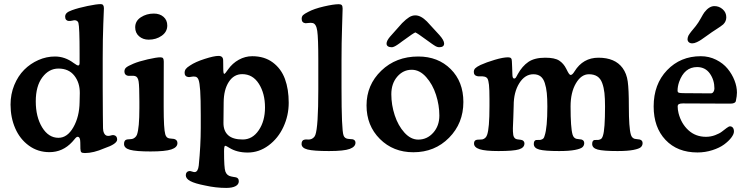

<svg xmlns="http://www.w3.org/2000/svg" viewBox="-20 -733 3670 941"><path d="M31.7 -220.2Q31.7 -271.5 50 -316.2Q68.4 -360.8 98.6 -391.1Q128.9 -421.4 168.2 -438.7Q207.5 -456.1 249.5 -456.1Q298.3 -456.1 340.8 -424.3Q344.2 -422.4 348.4 -419.4Q352.5 -416.5 354.5 -415.3Q356.4 -414.1 358.6 -413.1Q360.8 -412.1 363.3 -412.1Q370.1 -412.1 370.1 -424.8V-471.7Q370.1 -601.1 364.3 -621.1Q360.4 -632.3 347.7 -633.8Q343.8 -634.3 333.7 -631.8Q323.7 -629.4 315.9 -630.4Q308.6 -630.9 304 -636.2Q299.3 -641.6 299.3 -651.4Q299.3 -662.1 307.1 -669.4Q314.9 -676.8 333 -683.1Q363.8 -694.3 408.7 -703.6Q453.6 -712.9 474.1 -712.9Q489.3 -712.9 489.3 -692.4Q489.3 -689 486.3 -616.5Q483.4 -543.9 483.4 -446.8V-301.8Q483.4 -237.8 484.1 -171.9Q484.9 -106 484.9 -104.5Q484.9 -90.8 490.2 -80.1Q495.6 -69.3 505.4 -67.4Q514.2 -65.9 522.5 -68.8Q530.8 -71.8 537.6 -70.8Q554.2 -67.4 554.2 -49.3Q554.2 -27.3 490.7 -5.9Q438 17.1 396.5 17.1Q382.8 17.1 378.7 13.2Q374.5 9.3 374 -4.4Q374 -9.8 373.8 -19.5Q373.5 -29.3 373.5 -35.6Q373.5 -62.5 360.4 -62.5Q357.9 -62.5 355.2 -60.8Q352.5 -59.1 350.3 -56.6Q348.1 -54.2 343.3 -48.3Q338.4 -42.5 334 -37.6Q287.6 12.7 222.2 12.7Q165.5 12.7 121.6 -19.3Q77.6 -51.3 54.7 -104Q31.7 -156.7 31.7 -220.2ZM266.6 -57.6Q310.1 -57.6 339.6 -109.4Q369.1 -161.1 370.1 -232.4L371.1 -276.4Q371.6 -327.6 344.2 -362.3Q316.9 -397 266.6 -397Q219.7 -397 187.5 -354Q155.3 -311 155.3 -236.3Q155.3 -160.2 186.5 -108.9Q217.8 -57.6 266.6 -57.6Z M642.6 -599.1Q642.6 -630.4 670.4 -648.4Q698.2 -666.5 733.9 -666.5Q763.2 -666.5 781.5 -650.4Q799.8 -634.3 799.8 -607.9Q799.8 -577.1 772.7 -557.9Q745.6 -538.6 708.5 -538.6Q680.7 -538.6 661.6 -555.2Q642.6 -571.8 642.6 -599.1ZM663.1 -203.6V-235.8Q663.1 -310.5 659.4 -333.7Q655.8 -356.9 641.6 -360.4Q633.3 -362.3 621.6 -361.6Q609.9 -360.8 606 -361.8Q589.8 -365.7 589.8 -382.3Q589.8 -395 598.6 -402.3Q607.4 -409.7 633.8 -420.9Q660.2 -432.1 703.6 -442.1Q747.1 -452.1 766.1 -452.1Q775.9 -452.1 779.3 -447.3Q782.7 -442.4 782.7 -430.7Q782.7 -425.8 782.5 -383.3Q782.2 -340.8 782.2 -252V-208.5Q782.2 -100.6 790 -74.7Q794.9 -57.1 809.6 -54.7Q814.9 -53.7 823 -53.2Q831.1 -52.7 835.4 -51.3Q849.6 -46.4 849.6 -31.7Q849.6 -10.7 819.8 -0.7Q790 9.3 717.8 9.3Q646.5 9.3 617.2 1.2Q587.9 -6.8 587.9 -27.3Q587.9 -45.4 600.1 -48.8Q605 -50.3 614 -50.5Q623 -50.8 627 -51.8Q634.3 -53.2 641.4 -59.1Q648.4 -64.9 651.4 -73.2Q663.1 -106 663.1 -203.6Z M963.9 -106V-168.5Q963.9 -248.5 961.2 -288.1Q958.5 -327.6 953.1 -341.8Q947.8 -356 936.5 -357.4Q927.2 -358.9 917.5 -356.7Q907.7 -354.5 902.3 -355.5Q884.8 -357.9 884.8 -376Q884.8 -386.7 890.6 -394.8Q896.5 -402.8 911.6 -412.1Q937.5 -429.7 983.2 -444.3Q1028.8 -459 1050.8 -459Q1073.7 -459 1073.7 -437Q1073.7 -431.6 1074 -419.2Q1074.2 -406.7 1074.2 -397.9Q1074.2 -383.8 1075.4 -377.2Q1076.7 -370.6 1079.6 -371.1Q1083 -371.1 1098.1 -393.1Q1119.1 -422.9 1150.4 -440.2Q1181.6 -457.5 1216.3 -457.5Q1275.9 -457.5 1316.9 -427Q1357.9 -396.5 1376.5 -346.2Q1395 -295.9 1395 -229.5Q1395 -167 1369.1 -111.1Q1343.3 -55.2 1296.4 -20.3Q1249.5 14.6 1193.8 14.6Q1140.6 14.6 1103.5 -8.8Q1087.9 -18.6 1084 -18.6Q1078.1 -18.6 1078.1 8.3Q1078.1 90.3 1084.5 107.4Q1091.8 127.9 1112.8 131.8Q1116.2 132.8 1123.8 134Q1131.3 135.3 1134.3 135.7Q1150.4 138.2 1150.4 155.3Q1150.4 170.9 1134.3 179.4Q1118.2 188 1088.9 188Q1038.1 188 985.8 176.3Q935.1 166.5 912.8 154.5Q890.6 142.6 890.6 126Q890.6 117.2 895 111.8Q899.4 106.4 906.7 105.5Q912.6 104.5 921.1 107.7Q929.7 110.8 935.1 110.4Q950.7 108.4 954.1 78.1Q963.9 -21 963.9 -106ZM1169.4 -49.3Q1217.3 -49.3 1248 -94.5Q1278.8 -139.6 1278.8 -206.5Q1278.8 -274.9 1248.8 -322.3Q1218.8 -369.6 1167 -369.6Q1126 -369.6 1101.3 -331.5Q1076.7 -293.5 1076.2 -231.4L1075.2 -131.8Q1074.7 -91.8 1097.9 -70.6Q1121.1 -49.3 1169.4 -49.3Z M1540 -295.4V-437.5Q1540 -546.4 1534.9 -581.5Q1529.8 -616.7 1512.2 -620.1Q1503.4 -622.1 1491.9 -620.4Q1480.5 -618.7 1477.1 -619.1Q1458.5 -621.6 1458.5 -640.6Q1458.5 -652.3 1465.3 -658.9Q1472.2 -665.5 1490.7 -674.8Q1518.6 -689.9 1566.9 -701.2Q1615.2 -712.4 1640.6 -712.4Q1650.9 -712.4 1655 -707.8Q1659.2 -703.1 1659.2 -690.9Q1659.2 -680.2 1656.5 -600.8Q1653.8 -521.5 1653.8 -438.5V-301.8Q1653.8 -96.7 1663.6 -69.8Q1668.5 -55.2 1684.1 -52.7Q1689.9 -51.8 1697.5 -51.3Q1705.1 -50.8 1709 -50.3Q1722.2 -46.4 1722.2 -33.7Q1722.2 -13.7 1694.1 -3.2Q1666 7.3 1592.3 7.3Q1517.1 7.3 1487.5 -0.2Q1458 -7.8 1458 -27.3Q1458 -46.4 1473.1 -48.8Q1477.5 -49.8 1486.6 -49.3Q1495.6 -48.8 1499.5 -49.8Q1506.8 -50.8 1514.4 -56.4Q1522 -62 1525.4 -71.3Q1540 -109.9 1540 -295.4Z M1965.3 -540.5Q1959.5 -536.6 1950.9 -530.3Q1942.4 -523.9 1938.5 -521Q1934.6 -518.1 1928.7 -514.2Q1922.9 -510.3 1919.7 -508.5Q1916.5 -506.8 1912.6 -504.9Q1908.7 -502.9 1905.5 -502.2Q1902.3 -501.5 1899.4 -501.5Q1888.2 -501.5 1881.3 -506.1Q1874.5 -510.7 1874.5 -519.5Q1874.5 -532.7 1891.1 -552.7L1950.7 -619.6Q1970.7 -639.6 1985.4 -648.7Q2000 -657.7 2015.6 -657.7Q2042.5 -657.7 2072.3 -627.9L2133.8 -561Q2156.7 -535.2 2156.7 -519.5Q2156.7 -501.5 2131.8 -501.5Q2128.4 -501.5 2124.3 -502.7Q2120.1 -503.9 2116.7 -505.6Q2113.3 -507.3 2106.9 -511.5Q2100.6 -515.6 2096.4 -518.6Q2092.3 -521.5 2082.5 -528.6Q2072.8 -535.6 2065.9 -540.5Q2027.8 -568.8 2015.6 -574.2Q2003.4 -568.8 1965.3 -540.5ZM1776.4 -216.3Q1776.4 -316.9 1848.6 -386.5Q1920.9 -456.1 2029.8 -456.1Q2127 -456.1 2189 -394.3Q2251 -332.5 2251 -232.9Q2251 -128.9 2180.9 -57.9Q2110.8 13.2 2005.9 13.2Q1907.2 13.2 1841.8 -52Q1776.4 -117.2 1776.4 -216.3ZM2029.8 -48.8Q2073.2 -48.8 2103.3 -82.5Q2133.3 -116.2 2133.3 -166.5Q2133.3 -217.3 2116.9 -268.3Q2100.6 -319.3 2068.6 -355.2Q2036.6 -391.1 1998 -391.1Q1956.1 -391.1 1927 -357.4Q1897.9 -323.7 1897.9 -271Q1897.9 -218.8 1914.6 -168Q1931.2 -117.2 1962.2 -83Q1993.2 -48.8 2029.8 -48.8Z M2378.9 -212.4V-248Q2378.9 -294.9 2376.5 -317.1Q2374 -339.4 2369.4 -347.2Q2364.7 -355 2354.5 -357.4Q2345.7 -359.4 2334.2 -358.9Q2322.8 -358.4 2318.4 -359.9Q2302.2 -363.3 2302.2 -380.4Q2302.2 -391.1 2309.1 -398.2Q2315.9 -405.3 2335 -414.6Q2363.8 -427.7 2404.8 -439.9Q2445.8 -452.1 2470.2 -452.1Q2480.5 -452.1 2484.6 -447.5Q2488.8 -442.9 2488.8 -431.6Q2488.8 -422.4 2490 -404.3Q2491.2 -386.2 2491.2 -369.1Q2491.2 -348.1 2500 -348.1Q2501.5 -348.1 2502.9 -348.6Q2504.4 -349.1 2505.6 -350.1Q2506.8 -351.1 2507.8 -352.3Q2508.8 -353.5 2510 -355.7Q2511.2 -357.9 2512.2 -359.6Q2513.2 -361.3 2514.9 -364.5Q2516.6 -367.7 2517.6 -369.6Q2539.6 -409.2 2569.8 -429.7Q2600.1 -450.2 2651.9 -450.2Q2699.2 -450.2 2720.7 -436Q2742.2 -421.9 2754.9 -396.5Q2755.4 -396 2755.9 -394.5Q2760.7 -385.3 2762.7 -381.3Q2764.6 -377.4 2767.6 -373Q2770.5 -368.7 2772.7 -367.2Q2774.9 -365.7 2777.3 -365.7Q2785.2 -365.7 2795.9 -383.3Q2837.4 -450.2 2913.1 -450.2Q2994.1 -450.2 3031.2 -399.9Q3051.3 -372.6 3056.6 -333.5Q3062 -294.4 3062 -211.4Q3062 -106.9 3071.8 -73.7Q3076.2 -57.1 3090.3 -52.7Q3095.7 -51.3 3103.5 -50.8Q3111.3 -50.3 3115.2 -49.3Q3129.4 -45.4 3129.4 -31.7Q3129.4 -20 3121.1 -12Q3112.8 -3.9 3084.5 1.7Q3056.2 7.3 3006.8 7.3Q2936 7.3 2909.2 0Q2882.3 -7.3 2882.3 -27.3Q2882.3 -44.9 2893.6 -46.9Q2896.5 -47.4 2905 -47.1Q2913.6 -46.9 2917 -48.3Q2921.9 -49.8 2924.6 -51.3Q2927.2 -52.7 2930.2 -57.1Q2933.1 -61.5 2935.1 -68.4Q2945.3 -98.6 2945.3 -210.9Q2945.3 -251 2942.4 -277.3Q2939.5 -303.7 2931.4 -325.9Q2923.3 -348.1 2907.2 -358.6Q2891.1 -369.1 2866.2 -369.1Q2828.6 -369.1 2802.5 -324.5Q2776.4 -279.8 2776.4 -211.4Q2776.4 -106.9 2786.1 -73.7Q2791 -56.6 2804.7 -52.7Q2810.5 -51.3 2818.1 -50.8Q2825.7 -50.3 2829.6 -49.3Q2843.3 -45.4 2843.3 -31.7Q2843.3 -20 2835 -12Q2826.7 -3.9 2798.3 1.7Q2770 7.3 2720.7 7.3Q2649.9 7.3 2623 0Q2596.2 -7.3 2596.2 -27.3Q2596.2 -44.9 2607.9 -46.9Q2610.8 -47.4 2619.9 -47.1Q2628.9 -46.9 2631.8 -48.3Q2638.7 -50.3 2642.8 -54.2Q2647 -58.1 2649.4 -68.4Q2662.6 -107.4 2662.6 -210.9Q2662.6 -250.5 2659.9 -277.1Q2657.2 -303.7 2650.1 -325.9Q2643.1 -348.1 2629.4 -358.6Q2615.7 -369.1 2594.2 -369.1Q2552.7 -369.1 2525.1 -325.2Q2497.6 -281.2 2497.6 -215.8Q2497.6 -193.8 2495.8 -157.2Q2494.1 -120.6 2493.7 -105Q2493.2 -89.4 2495.6 -70.8Q2499.5 -52.7 2514.2 -50.3Q2519.5 -49.3 2526.9 -48.6Q2534.2 -47.9 2538.1 -46.4Q2543 -45.4 2546.6 -40.8Q2550.3 -36.1 2550.3 -30.3Q2550.3 -9.3 2523.7 -1Q2497.1 7.3 2423.3 7.3Q2357.9 7.3 2330.6 -1.7Q2303.2 -10.7 2303.2 -29.8Q2303.2 -44.4 2314.9 -47.4Q2319.3 -48.8 2329.6 -48.8Q2339.8 -48.8 2344.2 -49.8Q2361.3 -54.2 2367.2 -71.8Q2378.9 -103 2378.9 -212.4Z M3453.1 -564Q3426.3 -544.9 3417 -538.6Q3407.7 -532.2 3395.3 -526.4Q3382.8 -520.5 3373 -520.5Q3362.3 -520.5 3356 -526.1Q3349.6 -531.7 3349.6 -541.5Q3349.6 -545.9 3351.1 -550.5Q3352.5 -555.2 3354.2 -558.8Q3356 -562.5 3360.6 -568.8Q3365.2 -575.2 3368.2 -578.9Q3371.1 -582.5 3378.7 -591.6Q3386.2 -600.6 3390.1 -605.5Q3402.8 -621.6 3414.6 -643.1Q3426.3 -664.6 3432.1 -672.4Q3455.6 -703.1 3481.4 -703.1Q3504.4 -703.1 3522 -687.5Q3539.6 -671.9 3539.6 -648.4Q3539.6 -627.9 3524.4 -613.3Q3514.2 -604.5 3490 -589.1Q3465.8 -573.7 3453.1 -564ZM3414.6 -457.5Q3455.1 -457.5 3489.7 -440.2Q3524.4 -422.9 3546.1 -396.2Q3567.9 -369.6 3579.8 -338.9Q3591.8 -308.1 3591.8 -279.3Q3591.8 -262.7 3586.4 -237.8Q3583.5 -225.1 3559.1 -225.1L3327.1 -226.1Q3313 -226.1 3307.1 -222.7Q3301.3 -219.2 3301.3 -210.9Q3301.3 -195.3 3305.7 -177.7Q3318.8 -127 3354 -94.7Q3389.2 -62.5 3439.9 -62.5Q3463.4 -62.5 3484.9 -70.6Q3506.3 -78.6 3518.3 -88.1Q3530.3 -97.7 3541.3 -105.7Q3552.2 -113.8 3557.6 -113.8Q3566.4 -113.8 3571.8 -107.2Q3577.1 -100.6 3577.1 -88.4Q3577.1 -75.7 3564 -58.3Q3550.8 -41 3528.6 -24.7Q3506.3 -8.3 3471.4 2.9Q3436.5 14.2 3398.4 14.2Q3299.8 14.2 3241.7 -47.4Q3183.6 -108.9 3183.6 -211.4Q3183.6 -320.3 3249.3 -388.9Q3314.9 -457.5 3414.6 -457.5ZM3463.4 -275.4Q3472.2 -275.4 3476.8 -283Q3481.4 -290.5 3481.4 -299.3Q3481.4 -340.8 3459 -372.6Q3436.5 -404.3 3396.5 -404.3Q3334 -404.3 3308.1 -330.6Q3300.8 -308.6 3300.8 -288.6Q3300.8 -280.3 3307.9 -278.3Q3314.9 -276.4 3333 -276.4Z"/></svg>

Font: Cooper* SemiBold
Style: Regular
Weight: 600
Designer: Owen Earl
Foundry: indestructible type*
Version: Version 0.001